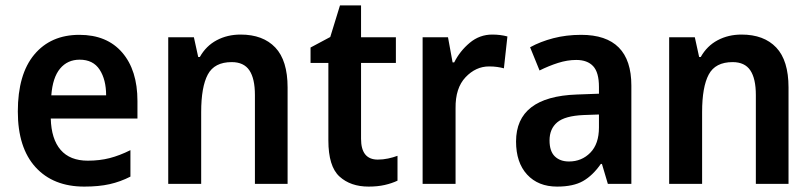

<svg xmlns="http://www.w3.org/2000/svg" viewBox="-20 -681 3008 711"><path d="M274 -552Q376 -552 432.5 -486.5Q489 -421 489 -307V-242H168Q170 -166 204.5 -126Q239 -86 305 -86Q349 -86 386 -95.5Q423 -105 463 -125V-27Q426 -8 386 1Q346 10 292 10Q177 10 111.5 -62Q46 -134 46 -268Q46 -406 107 -479Q168 -552 274 -552ZM275 -460Q230 -460 202.5 -427Q175 -394 170 -328H373Q373 -386 349 -423Q325 -460 275 -460Z M871 -553Q954 -553 999.5 -505Q1045 -457 1045 -357V0H924V-329Q924 -390 903.5 -420.5Q883 -451 838 -451Q774 -451 749.5 -405Q725 -359 725 -266V0H603V-543H698L714 -470H720Q743 -511 782.5 -532Q822 -553 871 -553Z M1379 -90Q1398 -90 1417 -94Q1436 -98 1452 -104V-12Q1431 -2 1404.5 4Q1378 10 1345 10Q1278 10 1237 -27.5Q1196 -65 1196 -161V-448H1130V-505L1203 -544L1239 -661H1317V-543H1446V-448H1317V-167Q1317 -90 1379 -90Z M1803 -553Q1833 -553 1859 -546L1846 -428Q1835 -431 1821.5 -433Q1808 -435 1791 -435Q1742 -435 1704 -395Q1666 -355 1667 -280V0H1545V-543H1639L1656 -450H1662Q1683 -492 1719.5 -522.5Q1756 -553 1803 -553Z M2132 -552Q2318 -552 2318 -364V0H2231L2209 -74H2205Q2175 -31 2139 -10.5Q2103 10 2043 10Q1973 10 1932 -34.5Q1891 -79 1891 -157Q1891 -323 2116 -331L2198 -334V-359Q2198 -413 2176.5 -436Q2155 -459 2114 -459Q2081 -459 2046.5 -448Q2012 -437 1978 -420L1943 -506Q1981 -527 2029 -539.5Q2077 -552 2132 -552ZM2141 -255Q2072 -252 2043.5 -228Q2015 -204 2015 -161Q2015 -121 2034.5 -102Q2054 -83 2087 -83Q2134 -83 2166 -115.5Q2198 -148 2198 -209V-257Z M2726 -553Q2809 -553 2854.5 -505Q2900 -457 2900 -357V0H2779V-329Q2779 -390 2758.5 -420.5Q2738 -451 2693 -451Q2629 -451 2604.5 -405Q2580 -359 2580 -266V0H2458V-543H2553L2569 -470H2575Q2598 -511 2637.5 -532Q2677 -553 2726 -553Z"/></svg>

Font: Noto Sans Khmer UI SemiCondensed SemiBold
Style: Regular
Weight: 600
Width: 4
Designer: Danh Hong and the Monotype Design Team
Foundry: Monotype Imaging Inc.
Version: Version 2.002; ttfautohint (v1.8.4.7-5d5b)